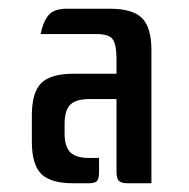

<svg xmlns="http://www.w3.org/2000/svg" viewBox="-20 -720 434 440"><path d="M148 -300Q96 -300 74.5 -321.5Q53 -343 53 -395V-456Q53 -508 74.5 -529.5Q96 -551 148 -551H247V-585Q247 -616 239 -629Q231 -642 200 -642H73Q79 -671 91.5 -685.5Q104 -700 133 -700H232Q284 -700 305.5 -678.5Q327 -657 327 -605V-300H274Q258 -300 252.5 -305.5Q247 -311 247 -327V-493H185Q154 -493 141 -480Q128 -467 128 -436V-415Q128 -384 141 -371Q154 -358 185 -358H207V-327Q207 -311 202.5 -305.5Q198 -300 182 -300Z"/></svg>

Font: Rationale
Style: Regular
Weight: 400
Designer: Cyreal (www.cyreal.org)
Foundry: Cyreal (www.cyreal.org)
Version: Version 1.011